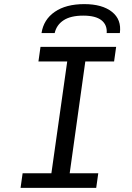

<svg xmlns="http://www.w3.org/2000/svg" viewBox="-20 -914 640 934"><path d="M80 0 90 -71H230L307 -615H167L177 -686H545L535 -615H395L319 -71H458L448 0ZM182 -753Q192 -819 246.5 -856.5Q301 -894 390 -894Q477 -894 524.5 -856.5Q572 -819 563 -753H499Q502 -793 473.5 -815.5Q445 -838 385 -838Q324 -838 289.5 -815.5Q255 -793 246 -753Z"/></svg>

Font: Chivo Mono Medium Light
Style: Italic
Weight: 300
Italic angle: -8.05°
Monospace: yes
Version: Version 1.008